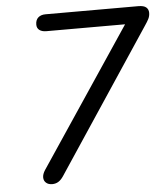

<svg xmlns="http://www.w3.org/2000/svg" viewBox="-52 -752 706 805"><g transform="rotate(-5 301.5 -349.0)"><path d="M135.6 6.9Q119.5 6.9 109.8 -1.6Q100.1 -10.1 99.9 -24Q99.7 -37.9 110.4 -54.5L522.1 -670.1L521.1 -634.1H166.8Q148.4 -634.1 137.7 -642.1Q127 -650.1 127 -665.1Q127 -684.6 138.4 -694.8Q149.9 -705 169.3 -705H560.1Q582.8 -705 592.8 -696.5Q602.8 -688 602.8 -673.4Q602.8 -659.9 597 -648.2Q591.2 -636.6 580.5 -621.1L182.6 -21.7Q172.4 -6.6 161 0.2Q149.6 6.9 135.6 6.9Z"/></g></svg>

Font: Nunito Variable Extra Light
Style: Italic
Weight: 200
Italic angle: -9°
Designer: Vernon Adams
Foundry: Vernon Adams
Version: Version 3.602